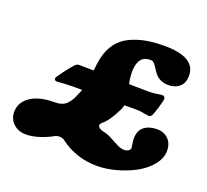

<svg xmlns="http://www.w3.org/2000/svg" viewBox="-131 -891 1191 1104"><g transform="rotate(20 464.0 -339.0)"><path d="M167.5 -338.9Q167.5 -346.7 199.7 -388.9Q231.9 -431.2 247.1 -447.3Q257.8 -459 271 -459Q291 -459 360.8 -457.5Q364.7 -502.4 372.6 -538.1Q385.3 -593.8 416 -632.6Q446.8 -671.4 491.7 -691.9Q536.6 -712.4 585.7 -721.2Q634.8 -730 695.3 -730Q886.7 -730 886.7 -615.7Q886.7 -572.8 860.6 -549.1Q834.5 -525.4 792 -525.4Q764.2 -525.4 743.2 -535.9Q722.2 -546.4 710.4 -561.3Q698.7 -576.2 689.7 -590.8Q680.7 -605.5 671.1 -616Q661.6 -626.5 650.4 -626.5Q618.7 -626.5 602.1 -613.8Q575.7 -593.3 571.3 -543Q567.9 -509.3 578.6 -453.6Q603.5 -453.1 634 -452.6Q664.6 -452.1 680.2 -451.9Q695.8 -451.7 699.7 -451.7Q725.1 -451.7 748.3 -455.6Q771.5 -459.5 782.7 -459.5Q789.6 -459.5 793.9 -454.1Q798.3 -448.7 798.3 -441.4Q798.3 -432.1 785.4 -388.7Q772.5 -345.2 766.1 -333.5Q759.3 -320.3 745.1 -320.3Q740.2 -320.3 716.6 -325.2Q692.9 -330.1 674.8 -330.1H595.2Q592.8 -315.9 586.4 -302.7Q546.4 -220.2 509.3 -190.9Q500 -183.6 498.5 -175.3Q497.1 -167 506.8 -158.4Q516.6 -149.9 539.1 -145.5Q562 -140.6 588.6 -126Q615.2 -111.3 638.2 -99.9Q661.1 -88.4 680.7 -88.4Q697.3 -88.4 707.5 -96.2Q717.8 -104 717.8 -113.8Q717.8 -118.2 714.6 -136.2Q711.4 -154.3 711.4 -168.5Q711.4 -218.8 741.7 -241.9Q772 -265.1 820.3 -265.1Q861.8 -265.1 888.7 -238.8Q915.5 -212.4 915.5 -167Q915.5 -123 882.6 -81.5Q849.6 -40 798.3 -11.5Q747.1 17.1 684.8 34.4Q622.6 51.8 564.9 51.8Q437 51.8 337.9 -23.4Q326.7 -32.2 309.3 -33Q292 -33.7 278.3 -25.9Q248 -8.3 203.4 6.6Q158.7 21.5 118.7 21.5Q73.7 21.5 43.2 -6.3Q12.7 -34.2 12.7 -78.1Q12.7 -135.3 62.7 -171.1Q112.8 -207 201.7 -209Q222.7 -209.5 233.6 -210.4Q244.6 -211.4 259.5 -217Q274.4 -222.7 284.7 -233.4Q295.4 -245.1 302.7 -256.1Q310.1 -267.1 313.2 -273.9Q316.4 -280.8 323.7 -298.6Q331.1 -316.4 335.9 -327.1L337.4 -330.1H277.3Q259.8 -330.1 237.8 -328.9Q215.8 -327.6 200 -326.4Q184.1 -325.2 182.1 -325.2Q176.8 -325.2 172.1 -328.9Q167.5 -332.5 167.5 -338.9Z"/></g></svg>

Font: Cooper* Black
Style: Regular
Weight: 900
Designer: Owen Earl
Foundry: indestructible type*
Version: Version 0.001